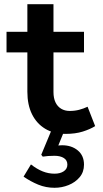

<svg xmlns="http://www.w3.org/2000/svg" viewBox="-20 -622 488 912"><path d="M291 14Q235 14 194.5 -10.5Q154 -35 132 -79.5Q110 -124 110 -186V-602H234V-185Q234 -156 243.5 -136Q253 -116 270.5 -105.5Q288 -95 311 -95Q335 -95 356 -100.5Q377 -106 396 -115L432 -23Q408 -8 373 3Q338 14 291 14ZM11 -373V-471H379V-373ZM239 270Q198 270 161.5 255Q125 240 92 217L127 159Q155 181 182.5 192Q210 203 239 203Q266 203 283 191.5Q300 180 300 160Q300 139 283 128.5Q266 118 239 118Q222 118 209 119Q196 120 183 122L176 113L228 -12H290L257 69Q260 69 265 68.5Q270 68 275 68Q320 68 349.5 92.5Q379 117 379 160Q379 195 358.5 219.5Q338 244 306 257Q274 270 239 270Z"/></svg>

Font: BioRhyme ExtraBold
Style: Bold
Weight: 700
Version: Version 1.600;gftools[0.9.33]